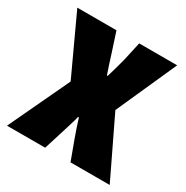

<svg xmlns="http://www.w3.org/2000/svg" viewBox="-137 -686 774 800"><g transform="rotate(30 250.0 -286.0)"><path d="M2 0 139.6 -292 9.8 -572.3H198.2L227.5 -482.4Q245.1 -425.8 257.8 -389.6H261.7Q278.3 -445.3 288.1 -484.4L307.6 -572.3H490.2L360.4 -282.2L496.1 0H307.6L274.4 -89.8Q255.9 -140.6 244.1 -179.7H240.2Q236.3 -162.1 226.1 -129.9Q215.8 -97.7 211.9 -84L185.5 0Z"/></g></svg>

Font: Gen Shin Gothic Monospace Heavy
Style: Bold
Weight: 800
Designer: [Source Han Sans]
Ryoko NISHIZUKA  (kana & ideographs); Paul D. Hunt (Latin, Greek & Cyrillic); Wenlong ZHANG  (bopomofo
Version: Version 1.002.20150607